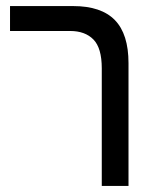

<svg xmlns="http://www.w3.org/2000/svg" viewBox="-20 -612 516 632"><path d="M315 0V-387Q315 -454 287.5 -482Q260 -510 211 -510H13V-592H221Q313 -592 358 -546Q403 -500 403 -404V0Z"/></svg>

Font: Noto Sans Hebrew SemiCondensed
Style: Regular
Weight: 400
Width: 4
Designer: Monotype Design Team
Foundry: Monotype Imaging Inc.
Version: Version 2.003